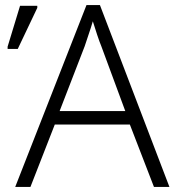

<svg xmlns="http://www.w3.org/2000/svg" viewBox="-20 -737 688 757"><path d="M587 0 492 -246H196L100 0H40L321 -717H374L648 0ZM379 -556Q373 -570 363 -600Q353 -630 346 -653Q338 -626 329 -600Q320 -574 314 -555L215 -299H474ZM10 -544V-553L59 -714H127V-706L50 -544Z"/></svg>

Font: RS Noto Sans Light
Style: Regular
Weight: 300
Designer: Monotype Design Team
Foundry: Monotype Imaging Inc.
Version: Version 3.10